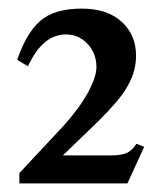

<svg xmlns="http://www.w3.org/2000/svg" viewBox="-20 -696 374 446"><path d="M276 -270H25V-294L126 -402Q164 -444 184 -480.5Q204 -517 204 -540Q204 -572 183.5 -594Q163 -616 133 -616Q79 -616 45 -542L20 -557Q41 -619 73.5 -647.5Q106 -676 170 -676Q229 -676 262.5 -645.5Q296 -615 296 -567Q296 -549 291.5 -532Q287 -515 277 -497Q267 -479 250.5 -459.5Q234 -440 210 -416L126 -335H239Q259 -335 272.5 -340Q286 -345 297 -362L315 -355Z"/></svg>

Font: STIXGeneralUnicodeRegular
Style: Regular
Weight: 400
Designer: MicroPress Inc., with final additions and corrections provided by Coen Hoffman, Elsevier (retired)
Version: Version 1.1.0